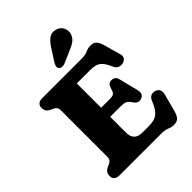

<svg xmlns="http://www.w3.org/2000/svg" viewBox="-270 -1081 1230 1230"><g transform="rotate(-45 345.0 -466.0)"><path d="M44 -657Q44 -700 93 -700H450Q484 -700 504.5 -710Q525 -720 548 -720Q576 -720 589.5 -705.2Q603 -690.5 612.5 -658L645.5 -541Q650.5 -522.5 639.8 -509Q629 -495.5 610 -492Q594.5 -489.5 579.2 -495.8Q564 -502 554 -524Q537 -563.5 519.5 -581.8Q502 -600 481.5 -605Q461 -610 434 -610H315V-389.5H395Q424 -389.5 433.2 -400.8Q442.5 -412 448.5 -436.5Q457.5 -467.5 486.5 -468Q519.5 -468.5 527.5 -433.5L560 -304Q571 -260 534.5 -248.5Q505 -238.5 484 -269Q469 -292 455.2 -299.8Q441.5 -307.5 405.5 -307.5H315V-164Q315 -90 390.5 -90H443.5Q476 -90 499 -97Q522 -104 540.5 -125.5Q559 -147 576.5 -190Q592 -229.5 632 -221.5Q652 -217 661 -201Q670 -185 663.5 -161.5L632.5 -44Q623.5 -11.5 609.8 3.5Q596 18.5 568 18.5Q545.5 18.5 525 9.2Q504.5 0 470.5 0H93Q44 0 44 -43Q44 -74.5 74 -89.5L92 -97.5Q105 -103 113 -112Q121 -121 121 -140.5V-559.5Q121 -579 113 -588Q105 -597 92 -602.5L74 -610.5Q44 -625.5 44 -657ZM356 -880Q378 -917 403 -937.2Q428 -957.5 463.5 -948Q493.5 -939.5 506.5 -914.5Q519.5 -889.5 512.5 -863.5Q505.5 -838 486.5 -822Q467.5 -806 431 -791.5L347.5 -755Q335.5 -750.5 322.8 -751.8Q310 -753 303 -762Q295.5 -771.5 298.5 -782.5Q301.5 -793.5 308 -805.5Z"/></g></svg>

Font: Fraunces 9pt SuperSoft
Style: Bold
Weight: 700
Version: Version 1.000;[b76b70a41]